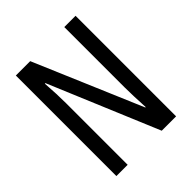

<svg xmlns="http://www.w3.org/2000/svg" viewBox="-197 -839 964 964"><g transform="rotate(-45 284.5 -357.0)"><path d="M497 0V-714H417V-286C417 -248 419 -200 422 -141H419L175 -714H73V0H153V-438C153 -479 151 -527 147 -582H151L395 0Z"/></g></svg>

Font: Noto Sans Gujarati ExtraCondensed
Style: Regular
Weight: 400
Width: 2
Designer: Jelle Bosma - Monotype Design Team, Universal Thirst
Foundry: Monotype Imaging Inc.
Version: Version 2.106